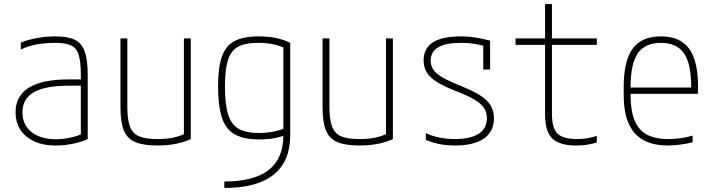

<svg xmlns="http://www.w3.org/2000/svg" viewBox="-20 -710 3540 950"><path d="M256 10Q165 10 111 -34.5Q57 -79 57 -155Q57 -235 122.5 -276Q188 -317 318 -317H397V-286H319Q204 -286 147.5 -253.5Q91 -221 91 -155Q91 -93 135.5 -57Q180 -21 256 -21Q292 -21 330.5 -29.5Q369 -38 394 -51L380 -26V-340Q380 -403 369.5 -438Q359 -473 331.5 -485.5Q304 -498 252 -498Q220 -498 189.5 -494.5Q159 -491 132 -483.5Q105 -476 83 -465V-499Q116 -513 161.5 -521.5Q207 -530 254 -530Q316 -530 350.5 -513Q385 -496 399.5 -454.5Q414 -413 414 -340V-22Q386 -8 342 1Q298 10 256 10Z M758 10Q689 10 649 -7Q609 -24 592.5 -65.5Q576 -107 576 -180V-520H610V-181Q610 -119 623 -84Q636 -49 668 -35.5Q700 -22 758 -22Q789 -22 813.5 -25Q838 -28 860.5 -35Q883 -42 905 -53L890 -30V-520H924V-22Q889 -6 848.5 2Q808 10 758 10Z M1090 188Q1237 188 1309.5 131Q1382 74 1382 -40V-494L1395 -469Q1366 -484 1332 -491Q1298 -498 1257 -498Q1194 -498 1158.5 -479Q1123 -460 1108 -413Q1093 -366 1093 -284Q1093 -195 1108.5 -144.5Q1124 -94 1160.5 -73Q1197 -52 1261 -52Q1299 -52 1331.5 -58.5Q1364 -65 1395 -77L1406 -47Q1378 -35 1343 -27.5Q1308 -20 1262 -20Q1187 -20 1142 -45Q1097 -70 1078 -128Q1059 -186 1059 -284Q1059 -377 1078 -430.5Q1097 -484 1141 -507Q1185 -530 1259 -530Q1353 -530 1416 -498V-41Q1416 88 1334 154Q1252 220 1090 220Z M1758 10Q1689 10 1649 -7Q1609 -24 1592.5 -65.5Q1576 -107 1576 -180V-520H1610V-181Q1610 -119 1623 -84Q1636 -49 1668 -35.5Q1700 -22 1758 -22Q1789 -22 1813.5 -25Q1838 -28 1860.5 -35Q1883 -42 1905 -53L1890 -30V-520H1924V-22Q1889 -6 1848.5 2Q1808 10 1758 10Z M2231 10Q2191 10 2155.5 3Q2120 -4 2087 -18V-51Q2121 -36 2156 -29Q2191 -22 2231 -22Q2309 -22 2349 -48.5Q2389 -75 2389 -126Q2389 -154 2375 -175.5Q2361 -197 2328.5 -216.5Q2296 -236 2240 -258Q2180 -281 2144 -303Q2108 -325 2092 -351Q2076 -377 2076 -411Q2076 -471 2122 -500.5Q2168 -530 2261 -530Q2295 -530 2326.5 -525.5Q2358 -521 2405 -509V-366H2371V-507L2391 -480Q2348 -490 2320 -494Q2292 -498 2262 -498Q2185 -498 2148 -476Q2111 -454 2111 -410Q2111 -385 2124 -365.5Q2137 -346 2168.5 -327.5Q2200 -309 2254 -287Q2316 -263 2353.5 -239.5Q2391 -216 2407.5 -188.5Q2424 -161 2424 -125Q2424 -59 2374.5 -24.5Q2325 10 2231 10Z M2831 10Q2748 10 2712.5 -25Q2677 -60 2677 -142V-488H2531V-520H2677V-690H2711V-520H2933V-488H2711V-146Q2711 -76 2738.5 -49Q2766 -22 2835 -22Q2862 -22 2886 -26Q2910 -30 2933 -38V-5Q2907 3 2882.5 6.5Q2858 10 2831 10Z M3284 10Q3174 10 3120 -51.5Q3066 -113 3066 -240V-280Q3066 -409 3110.5 -469.5Q3155 -530 3250 -530Q3345 -530 3389.5 -469.5Q3434 -409 3434 -280V-246H3083V-277H3411L3400 -263V-279Q3400 -395 3364 -446.5Q3328 -498 3250 -498Q3172 -498 3136 -446.5Q3100 -395 3100 -279V-241Q3100 -164 3119.5 -115.5Q3139 -67 3180 -44.5Q3221 -22 3285 -22Q3315 -22 3346.5 -26Q3378 -30 3407 -39V-6Q3379 1 3346 5.5Q3313 10 3284 10Z"/></svg>

Font: M PLUS Code Latin ExtraLight
Style: Regular
Weight: 250
Designer: Coji Morishita
Foundry: UNDERFOREST DESIGN
Version: Version 1.002; ttfautohint (v1.8.3)